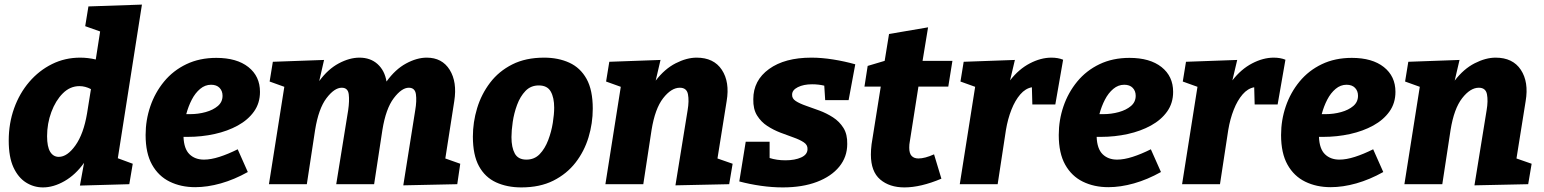

<svg xmlns="http://www.w3.org/2000/svg" viewBox="-20 -802 6722 836"><path d="M167 14Q127 14 93 -7.5Q59 -29 38.5 -73.5Q18 -118 18 -190Q18 -265 41.5 -330.5Q65 -396 107.5 -445.5Q150 -495 206.5 -523Q263 -551 329 -551Q363 -551 397 -543L416 -665L351 -688L365 -774L598 -782L493 -113L558 -89L543 0L328 6L346 -93Q309 -41 261 -13.5Q213 14 167 14ZM236 -119Q273 -119 308.5 -169Q344 -219 359 -308L376 -414Q351 -427 326 -427Q285 -427 253.5 -395.5Q222 -364 203.5 -314Q185 -264 185 -209Q185 -163 198.5 -141Q212 -119 236 -119Z M830 13Q768 13 719 -11Q670 -35 642 -85Q614 -135 614 -214Q614 -279 634.5 -339Q655 -399 694.5 -447Q734 -495 791.5 -522.5Q849 -550 922 -550Q1011 -550 1061.5 -510Q1112 -470 1112 -402Q1112 -353 1086 -316.5Q1060 -280 1015.5 -255.5Q971 -231 914.5 -218.5Q858 -206 797 -206Q788 -206 779 -206Q781 -154 805 -130.5Q829 -107 868 -107Q898 -107 935.5 -119Q973 -131 1015 -152L1059 -53Q1000 -20 941.5 -3.5Q883 13 830 13ZM899 -433Q873 -433 851.5 -415Q830 -397 815 -368Q800 -339 791 -305Q798 -305 808 -305Q843 -305 875.5 -314Q908 -323 928.5 -340.5Q949 -358 949 -385Q949 -406 936 -419.5Q923 -433 899 -433Z M1736 5 1788 -322Q1795 -363 1791 -391.5Q1787 -420 1760 -420Q1729 -420 1694.5 -374.5Q1660 -329 1645 -236L1609 0H1444L1496 -322Q1502 -363 1498.5 -391.5Q1495 -420 1468 -420Q1436 -420 1401.5 -374.5Q1367 -329 1352 -236L1316 0H1151L1218 -424L1154 -447L1168 -533L1391 -541L1370 -449Q1408 -501 1455 -526Q1502 -551 1545 -551Q1593 -551 1624 -523Q1655 -495 1663 -447Q1701 -500 1748 -525.5Q1795 -551 1838 -551Q1905 -551 1938 -498Q1971 -445 1958 -362L1919 -112L1984 -89L1971 0Z M2349 -551Q2411 -551 2459 -529Q2507 -507 2534 -458.5Q2561 -410 2561 -329Q2561 -265 2542.5 -204Q2524 -143 2486 -94Q2448 -45 2389.5 -15.5Q2331 14 2250 14Q2188 14 2140 -8Q2092 -30 2065.5 -78.5Q2039 -127 2039 -207Q2039 -270 2057.5 -331Q2076 -392 2114 -442Q2152 -492 2210.5 -521.5Q2269 -551 2349 -551ZM2326 -430Q2291 -430 2268 -406Q2245 -382 2231.5 -345.5Q2218 -309 2212.5 -271Q2207 -233 2207 -205Q2207 -160 2221.5 -133.5Q2236 -107 2272 -107Q2307 -107 2330 -131Q2353 -155 2367 -192Q2381 -229 2387 -267Q2393 -305 2393 -333Q2393 -377 2378 -403.5Q2363 -430 2326 -430Z M2921 5 2974 -322Q2981 -363 2975.5 -391.5Q2970 -420 2940 -420Q2903 -420 2867.5 -374.5Q2832 -329 2817 -236L2781 0H2616L2683 -424L2619 -447L2633 -533L2856 -541L2835 -451Q2874 -502 2922 -526.5Q2970 -551 3013 -551Q3088 -551 3123 -498Q3158 -445 3144 -362L3104 -112L3170 -89L3155 0Z M3388 14Q3342 14 3293 7Q3244 0 3199 -12L3227 -185H3331V-114Q3362 -104 3400 -104Q3441 -104 3468.5 -116.5Q3496 -129 3496 -153Q3497 -171 3479.5 -182.5Q3462 -194 3435 -203.5Q3408 -213 3378 -224.5Q3348 -236 3321 -253.5Q3294 -271 3276.5 -299Q3259 -327 3260 -370Q3260 -452 3328.5 -501.5Q3397 -551 3513 -551Q3558 -551 3608 -543Q3658 -535 3704 -522L3675 -366H3573L3569 -429Q3544 -435 3516 -435Q3479 -435 3454 -422.5Q3429 -410 3429 -390Q3428 -373 3445 -362Q3462 -351 3489.5 -341.5Q3517 -332 3548 -320.5Q3579 -309 3607 -291Q3635 -273 3652.5 -245Q3670 -217 3669 -175Q3669 -119 3634.5 -76.5Q3600 -34 3537 -10Q3474 14 3388 14Z M4079 -24Q3989 14 3918 14Q3853 14 3812.5 -20.5Q3772 -55 3772 -129Q3772 -150 3775 -174L3815 -425H3744L3758 -515L3832 -537L3851 -654L4021 -683L3997 -537H4127L4109 -425H3979L3941 -183Q3940 -179 3939.5 -172.5Q3939 -166 3939 -159Q3939 -134 3949.5 -123Q3960 -112 3979 -112Q3993 -112 4010 -116.5Q4027 -121 4047 -130Z M4159 0 4226 -424 4162 -447 4176 -533 4399 -541 4378 -452Q4416 -501 4464 -526Q4512 -551 4558 -551Q4587 -551 4609 -542L4575 -347H4475L4473 -422Q4445 -417 4422.5 -391Q4400 -365 4384 -324.5Q4368 -284 4360 -236L4324 0Z M4806 13Q4744 13 4695 -11Q4646 -35 4618 -85Q4590 -135 4590 -214Q4590 -279 4610.5 -339Q4631 -399 4670.5 -447Q4710 -495 4767.5 -522.5Q4825 -550 4898 -550Q4987 -550 5037.5 -510Q5088 -470 5088 -402Q5088 -353 5062 -316.5Q5036 -280 4991.5 -255.5Q4947 -231 4890.5 -218.5Q4834 -206 4773 -206Q4764 -206 4755 -206Q4757 -154 4781 -130.5Q4805 -107 4844 -107Q4874 -107 4911.5 -119Q4949 -131 4991 -152L5035 -53Q4976 -20 4917.5 -3.5Q4859 13 4806 13ZM4875 -433Q4849 -433 4827.5 -415Q4806 -397 4791 -368Q4776 -339 4767 -305Q4774 -305 4784 -305Q4819 -305 4851.5 -314Q4884 -323 4904.5 -340.5Q4925 -358 4925 -385Q4925 -406 4912 -419.5Q4899 -433 4875 -433Z M5127 0 5194 -424 5130 -447 5144 -533 5367 -541 5346 -452Q5384 -501 5432 -526Q5480 -551 5526 -551Q5555 -551 5577 -542L5543 -347H5443L5441 -422Q5413 -417 5390.5 -391Q5368 -365 5352 -324.5Q5336 -284 5328 -236L5292 0Z M5774 13Q5712 13 5663 -11Q5614 -35 5586 -85Q5558 -135 5558 -214Q5558 -279 5578.5 -339Q5599 -399 5638.5 -447Q5678 -495 5735.5 -522.5Q5793 -550 5866 -550Q5955 -550 6005.5 -510Q6056 -470 6056 -402Q6056 -353 6030 -316.5Q6004 -280 5959.5 -255.5Q5915 -231 5858.5 -218.5Q5802 -206 5741 -206Q5732 -206 5723 -206Q5725 -154 5749 -130.5Q5773 -107 5812 -107Q5842 -107 5879.5 -119Q5917 -131 5959 -152L6003 -53Q5944 -20 5885.5 -3.5Q5827 13 5774 13ZM5843 -433Q5817 -433 5795.5 -415Q5774 -397 5759 -368Q5744 -339 5735 -305Q5742 -305 5752 -305Q5787 -305 5819.5 -314Q5852 -323 5872.5 -340.5Q5893 -358 5893 -385Q5893 -406 5880 -419.5Q5867 -433 5843 -433Z M6400 5 6453 -322Q6460 -363 6454.5 -391.5Q6449 -420 6419 -420Q6382 -420 6346.5 -374.5Q6311 -329 6296 -236L6260 0H6095L6162 -424L6098 -447L6112 -533L6335 -541L6314 -451Q6353 -502 6401 -526.5Q6449 -551 6492 -551Q6567 -551 6602 -498Q6637 -445 6623 -362L6583 -112L6649 -89L6634 0Z"/></svg>

Font: Bitter ExtraBold
Style: Italic
Weight: 800
Italic angle: -9°
Designer: Sol Matas, and Bitter project Authors
Foundry: Sol Matas
Version: Version 2.001